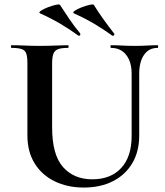

<svg xmlns="http://www.w3.org/2000/svg" viewBox="-20 -828 743 862"><path d="M571 -497Q571 -550 546.5 -581.5Q522 -613 478 -613Q476 -613 476 -619Q476 -625 478 -625Q503 -625 529.5 -623.5Q556 -622 587 -622Q614 -622 640 -623.5Q666 -625 688 -625Q690 -625 690 -619Q690 -613 688 -613Q648 -613 626.5 -581.5Q605 -550 605 -497V-219Q605 -148 574 -95.5Q543 -43 487 -14.5Q431 14 356 14Q283 14 225.5 -14Q168 -42 135.5 -94.5Q103 -147 103 -221V-544Q103 -573 98 -587.5Q93 -602 77.5 -607.5Q62 -613 32 -613Q29 -613 29 -619Q29 -625 32 -625Q58 -625 90 -623.5Q122 -622 158 -622Q196 -622 228 -623.5Q260 -625 285 -625Q288 -625 288 -619Q288 -613 285 -613Q255 -613 240 -607Q225 -601 219.5 -586Q214 -571 214 -542V-256Q214 -133 263 -78Q312 -23 394 -23Q477 -23 524 -73.5Q571 -124 571 -218ZM484 -668Q489 -666 492 -670Q495 -674 492 -678Q467 -710 444 -742Q421 -774 402 -805Q400 -810 383.5 -806.5Q367 -803 347.5 -795.5Q328 -788 316 -780Q304 -772 312 -768Q363 -745 403.5 -721Q444 -697 484 -668ZM332 -668Q337 -666 339.5 -670Q342 -674 340 -678Q314 -709 292 -741.5Q270 -774 250 -805Q248 -810 231.5 -806.5Q215 -803 195.5 -795.5Q176 -788 164 -780Q152 -772 160 -768Q211 -745 251.5 -721Q292 -697 332 -668Z"/></svg>

Font: Cormorant Garamond Light
Style: Regular
Weight: 300
Designer: Christian Thalmann (Catharsis Fonts)
Foundry: Catharsis Fonts
Version: Version 4.001